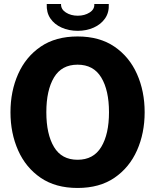

<svg xmlns="http://www.w3.org/2000/svg" viewBox="-20 -921 770 953"><path d="M365 12Q256 12 182 -38.5Q108 -89 70 -174.5Q32 -260 32 -364Q32 -468 70 -553.5Q108 -639 182 -689.5Q256 -740 365 -740Q474 -740 548 -689.5Q622 -639 660 -553.5Q698 -468 698 -364Q698 -260 660 -174.5Q622 -89 548 -38.5Q474 12 365 12ZM365 -128Q444 -128 482.5 -191.5Q521 -255 521 -364Q521 -473 482.5 -536.5Q444 -600 365 -600Q286 -600 248 -536.5Q210 -473 210 -364Q210 -255 248 -191.5Q286 -128 365 -128ZM366 -768Q322 -768 286 -784Q250 -800 230 -829.5Q210 -859 212 -901H283Q282 -875 307 -859Q332 -843 366 -843Q400 -843 425 -859Q450 -875 448 -901H520Q522 -859 501.5 -829.5Q481 -800 445 -784Q409 -768 366 -768Z"/></svg>

Font: Murecho
Style: Bold
Weight: 700
Designer: Neil Summerour
Foundry: Positype
Version: Version 1.010; ttfautohint (v1.8.3)